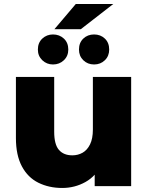

<svg xmlns="http://www.w3.org/2000/svg" viewBox="-20 -924 732 953"><path d="M289 9Q223 9 170.5 -17Q118 -43 88.5 -98.5Q59 -154 59 -239V-542H249V-270Q249 -207 272.5 -180Q296 -153 339 -153Q367 -153 390 -166Q413 -179 427 -207.5Q441 -236 441 -281V-542H631V0H450V-153L485 -110Q457 -50 404 -20.5Q351 9 289 9ZM447 -604Q415 -604 393.5 -625Q372 -646 372 -678Q372 -712 393.5 -732.5Q415 -753 447 -753Q479 -753 500.5 -732.5Q522 -712 522 -678Q522 -646 500.5 -625Q479 -604 447 -604ZM243 -604Q212 -604 190 -625Q168 -646 168 -678Q168 -712 190 -732.5Q212 -753 243 -753Q275 -753 297 -732.5Q319 -712 319 -678Q319 -646 297 -625Q275 -604 243 -604ZM250 -779 356 -904H542L381 -779Z"/></svg>

Font: Montserrat Thin ExtraBold
Style: Regular
Weight: 800
Version: Version 9.000